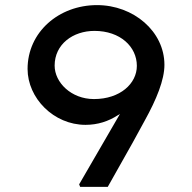

<svg xmlns="http://www.w3.org/2000/svg" viewBox="-20 -732 753 752"><path d="M402 0 500 -174 547 -260C593 -343 624 -419 624 -478C624 -609 503 -712 360 -712C210 -712 88 -606 88 -462C88 -348 190 -243 315 -243C363 -243 405 -257 442 -281C445 -282 447 -284 450 -286L290 -10L294 0ZM348 -344C259 -344 194 -409 194 -475C194 -559 266 -611 350 -611C451 -611 516 -549 516 -474C516 -405 451 -344 348 -344Z"/></svg>

Font: Lexend Peta
Style: Regular
Weight: 400
Designer: Bonnie Shaver-Troup, Thomas Jockin
Foundry: Lexend
Version: Version 1.007